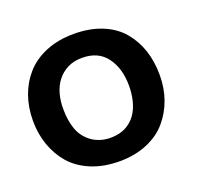

<svg xmlns="http://www.w3.org/2000/svg" viewBox="-98 -624 779 744"><g transform="rotate(-20 291.5 -251.5)"><path d="M276.4 11.2Q210.4 11.2 159.7 -9.8Q108.9 -30.8 76.7 -67.4Q45.4 -104 29.1 -150.6Q12.7 -197.3 12.7 -250.5Q12.7 -305.2 29.1 -351.8Q45.4 -398.4 77.6 -435.1Q109.9 -471.7 160.6 -492.7Q211.4 -513.7 275.9 -513.7Q341.8 -513.7 392.3 -492.9Q442.9 -472.2 473.6 -435.5Q504.4 -398.9 519.8 -352.3Q535.2 -305.7 535.2 -249.5Q535.2 -196.8 519 -150.9Q502.9 -105 471.7 -68.4Q440.9 -31.7 390.4 -10.3Q339.8 11.2 276.4 11.2ZM273.9 -86.4Q310.5 -86.4 336.4 -100.1Q362.3 -113.8 378.4 -136.7Q394.5 -159.7 401.9 -189.7Q409.2 -219.7 409.2 -252Q409.2 -323.7 375 -369.6Q341.3 -415.5 274.4 -415.5Q239.7 -415.5 214.1 -402.3Q188.5 -389.2 171.4 -366.9Q154.3 -344.7 146.2 -315.2Q138.2 -285.6 138.7 -252Q138.7 -207 151.4 -170.4Q157.7 -152.3 169.2 -137Q180.7 -121.6 196 -110.4Q211.4 -99.1 231 -92.8Q250.5 -86.4 273.9 -86.4Z"/></g></svg>

Font: Ride
Style: Bold
Weight: 700
Version: Version 3.000